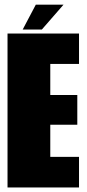

<svg xmlns="http://www.w3.org/2000/svg" viewBox="-20 -822 380 842"><path d="M13 0H326.5V-134H200.5V-275H319V-405.5H200.5V-541.5H326.5V-675H13ZM79.5 -692.5H163.5L258.5 -801.5H137Z"/></svg>

Font: Anybody ExtraCondensed Black
Style: Regular
Weight: 900
Width: 2
Version: Version 1.113;gftools[0.9.25]